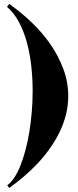

<svg xmlns="http://www.w3.org/2000/svg" viewBox="-20 -830 389 959"><path d="M26.9 -810.1 30.8 -807.1Q85.9 -767.6 138.2 -718Q190.4 -668.5 231 -610.1Q271.5 -551.8 296.1 -486.3Q320.8 -420.9 320.8 -350.1Q320.8 -302.2 309.3 -257.1Q297.9 -211.9 277.3 -169.7Q256.8 -127.4 229 -88.4Q201.2 -49.3 168.5 -14.4Q135.7 20.5 99.4 51.5Q63 82.5 25.9 108.9L16.1 95.2Q34.7 82.5 51.3 57.4Q67.9 32.2 81.8 -2.4Q95.7 -37.1 107.2 -80.1Q118.7 -123 126.5 -171.1Q134.3 -219.2 138.7 -271Q143.1 -322.8 143.1 -375Q143.1 -439.5 136 -502.2Q128.9 -564.9 113.5 -620.6Q98.1 -676.3 73.7 -721.4Q49.3 -766.6 15.1 -795.9L25.9 -810.1L26.9 -809.1Z"/></svg>

Font: Purple Purse
Style: Regular
Weight: 400
Designer: Astigmatic (AOETI)
Foundry: Astigmatic (AOETI)
Version: Version 1.000